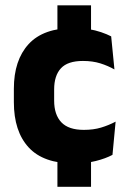

<svg xmlns="http://www.w3.org/2000/svg" viewBox="-20 -612 487 734"><path d="M328 -591.5V-429.5H199.5V-591.5ZM328 -68.5V102H199.5V-68.5ZM263 13Q146 13 89.5 -48.5Q33 -110 33 -221.5V-272.5Q33 -382 89.5 -443.5Q146 -505 262.5 -505Q292.5 -505 318.5 -500.8Q344.5 -496.5 366.5 -489Q388.5 -481.5 405 -473L417.5 -346.5Q393 -360.5 363.5 -369.8Q334 -379 297 -379Q239 -379 213 -351Q187 -323 187 -270V-227.5Q187 -173.5 214.5 -144.5Q242 -115.5 300.5 -115.5Q337 -115.5 366.2 -124.2Q395.5 -133 422 -147L410 -20Q384 -6 346 3.5Q308 13 263 13Z"/></svg>

Font: Anek Malayalam Medium
Style: Bold
Weight: 700
Version: Version 1.003